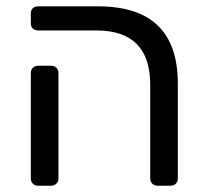

<svg xmlns="http://www.w3.org/2000/svg" viewBox="-20 -591 658 611"><path d="M78.1 -22.9V-358.9Q78.1 -368.7 84.5 -375.2Q90.8 -381.8 101.1 -381.8H143.1Q152.8 -381.8 159.4 -375.5Q166 -369.1 166 -358.9V-22.9Q166 -13.2 159.4 -6.6Q152.8 0 143.1 0H101.1Q90.8 0 84.5 -6.6Q78.1 -13.2 78.1 -22.9ZM78.1 -516.1V-547.9Q78.1 -559.1 84.5 -564.9Q90.8 -570.8 101.1 -570.8H292Q545.9 -570.8 545.9 -325.2V-22.9Q545.9 -13.2 539.6 -6.6Q533.2 0 522.9 0H481Q471.2 0 464.6 -6.6Q458 -13.2 458 -22.9V-321.8Q458 -493.7 287.1 -494.1H101.1Q91.3 -494.1 84.7 -500Q78.1 -505.9 78.1 -516.1Z"/></svg>

Font: Rubik AZ
Style: Regular
Weight: 400
Designer: Hubert and Fischer
Foundry: Hubert & Fischer
Version: Version 2.000